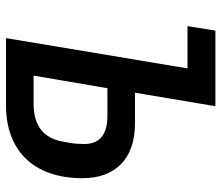

<svg xmlns="http://www.w3.org/2000/svg" viewBox="-69 -669 738 640"><g transform="rotate(90 300.0 -349.0)"><path d="M107 0H331C482 0 574 -92 574 -255C574 -359 515 -430 391 -430H289L334 -698H82L67 -605H208ZM232 -92 274 -338H366C429 -338 460 -312 460 -261C460 -244 459 -227 456 -211L452 -190C441 -125 399 -92 326 -92Z"/></g></svg>

Font: IBM Mono Medium
Style: Italic
Weight: 500
Italic angle: -9°
Monospace: yes
Designer: Mike Abbink, Paul van der Laan, Pieter van Rosmalen
Foundry: Bold Monday
Version: Version 2.3